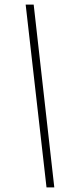

<svg xmlns="http://www.w3.org/2000/svg" viewBox="-20 -763 323 838"><path d="M183 55 92 -743H127L217 55Z"/></svg>

Font: Saira SemiCondensed Thin
Style: Italic
Weight: 250
Width: 4
Italic angle: -12°
Designer: Hector Gatti with collaboration of the Omnibus-Type team
Foundry: Omnibus-Type
Version: Version 1.101